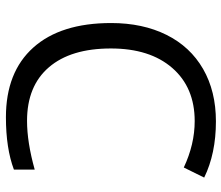

<svg xmlns="http://www.w3.org/2000/svg" viewBox="-72 -692 774 671"><g transform="rotate(90 315.5 -357.0)"><path d="M403.8 -649.9Q286.1 -649.9 218 -571.5Q149.9 -493.2 149.9 -356.9Q149.9 -216.8 215.6 -140.4Q281.2 -64 402.8 -64Q477.5 -64 573.2 -90.8V-18.1Q499 9.8 390.1 9.8Q232.4 9.8 146.7 -85.9Q61 -181.6 61 -357.9Q61 -468.3 102.3 -551.3Q143.6 -634.3 221.4 -679.2Q299.3 -724.1 404.8 -724.1Q517.1 -724.1 601.1 -683.1L565.9 -611.8Q484.9 -649.9 403.8 -649.9Z"/></g></svg>

Font: f0_2797  
Style: Regular
Weight: 400
Foundry: Ascender Corporation
Version: Version 1.10